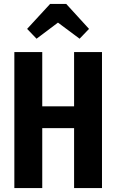

<svg xmlns="http://www.w3.org/2000/svg" viewBox="-20 -957 592 977"><path d="M357 -305H195V0H53V-692H195V-416H357V-692H499V0H357ZM118 -810 235 -937H317L433 -810L385 -760L275 -842L166 -760Z"/></svg>

Font: Fira Sans Compressed SemiBold
Style: Regular
Weight: 600
Width: 1
Designer: bBox Type GmbH & Carrois Corporate GbR & Edenspiekermann AG
Foundry: bBox Type GmbH & Carrois Corporate GbR & Edenspiekermann AG
Version: Version 4.301